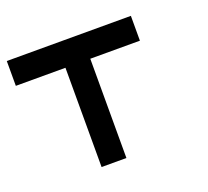

<svg xmlns="http://www.w3.org/2000/svg" viewBox="-91 -599 769 710"><g transform="rotate(-20 293.0 -244.0)"><path d="M488.3 -390.6V-488.3H0V-390.6H195.3V0H293V-390.6Z"/></g></svg>

Font: Arounder
Style: Regular
Weight: 400
Designer: Maxim Raikov
Foundry: Maxim Raikov
Version: Version 1.00 March 23, 2021, initial release